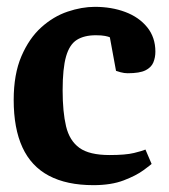

<svg xmlns="http://www.w3.org/2000/svg" viewBox="-20 -529 494 561"><path d="M253 12Q175 12 123 -15.5Q71 -43 45.5 -98.5Q20 -154 20 -237Q20 -312 42.5 -364.5Q65 -417 100.5 -449Q136 -481 177.5 -495Q219 -509 257 -509Q306 -509 346 -494Q386 -479 410 -449.5Q434 -420 434 -378Q434 -361 428 -346.5Q422 -332 405 -323.5Q388 -315 353 -315Q343 -315 332 -318Q321 -321 319 -322L301 -420Q297 -422 287 -424Q277 -426 260 -426Q226 -426 204.5 -412.5Q183 -399 173 -364Q163 -329 163 -265Q163 -202 173 -160Q183 -118 212 -97Q241 -76 300 -76Q347 -76 371.5 -82Q396 -88 405 -92L423 -50Q420 -47 399 -31.5Q378 -16 341.5 -2Q305 12 253 12Z"/></svg>

Font: Faustina Light
Style: Bold
Weight: 700
Version: Version 1.200